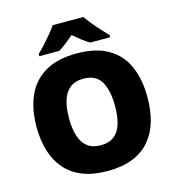

<svg xmlns="http://www.w3.org/2000/svg" viewBox="-132 -1039 1061 1160"><g transform="rotate(-15 398.5 -458.5)"><path d="M745 -358Q745 -275 725 -207.5Q705 -140 663 -91Q621 -42 555.5 -16Q490 10 398 10Q308 10 242.5 -16Q177 -42 134.5 -91Q92 -140 71.5 -207.5Q51 -275 51 -359Q51 -470 88 -552.5Q125 -635 202 -680Q279 -725 399 -725Q521 -725 597.5 -679.5Q674 -634 709.5 -551.5Q745 -469 745 -358ZM254 -358Q254 -294 268.5 -247.5Q283 -201 315 -176Q347 -151 398 -151Q451 -151 482.5 -176Q514 -201 528 -247.5Q542 -294 542 -358Q542 -455 510 -511Q478 -567 399 -567Q347 -567 315 -541.5Q283 -516 268.5 -469.5Q254 -423 254 -358ZM496 -927Q512 -904 534.5 -876.5Q557 -849 580.5 -823.5Q604 -798 621 -781V-767H497Q471 -782 448 -800Q425 -818 399 -840Q373 -818 351.5 -801Q330 -784 304 -767H178V-781Q197 -799 220.5 -824.5Q244 -850 266.5 -877Q289 -904 304 -927Z"/></g></svg>

Font: Noto Sans Armenian Black
Style: Regular
Weight: 900
Version: Version 2.007